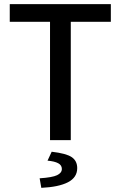

<svg xmlns="http://www.w3.org/2000/svg" viewBox="-20 -675 581 925"><path d="M221 0V-570H27V-655H514V-570H321V0ZM179 230 171 184Q232 180 255 169Q278 158 278 139Q278 121 260.5 111.5Q243 102 209 99L229 56Q299 64 325.5 82Q352 100 352 135Q352 180 307.5 203Q263 226 179 230Z"/></svg>

Font: Source Sans 3 ExtraLight Medium
Style: Regular
Weight: 500
Version: Version 3.052;hotconv 1.1.0;makeotfexe 2.6.0